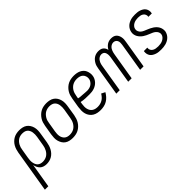

<svg xmlns="http://www.w3.org/2000/svg" viewBox="46 -1341 2369 2369"><g transform="rotate(-45 1230.5 -156.5)"><path d="M-33 215 59 -340Q63 -364 70.5 -388Q78 -412 90.5 -434Q103 -456 122 -475Q141 -494 163.5 -506Q186 -518 211 -523Q236 -528 260 -528Q288 -528 315 -522Q342 -516 363 -501Q384 -486 398 -463.5Q412 -441 418.5 -415Q425 -389 424 -361Q423 -333 418 -305L398 -180Q394 -156 387 -133Q380 -110 368.5 -88.5Q357 -67 340 -48Q323 -29 301 -16Q279 -3 255 2.5Q231 8 208 8Q183 8 160 1Q137 -6 120.5 -21.5Q104 -37 94 -58.5Q84 -80 80 -103L27 215ZM194 -46Q212 -46 230.5 -50.5Q249 -55 265 -64.5Q281 -74 294 -88.5Q307 -103 316 -119.5Q325 -136 330.5 -153.5Q336 -171 339 -189L360 -314Q363 -333 363.5 -352.5Q364 -372 361 -390Q358 -408 350 -424.5Q342 -441 328.5 -452.5Q315 -464 297 -468.5Q279 -473 259 -473Q242 -473 224 -469Q206 -465 190 -455Q174 -445 161.5 -431Q149 -417 140 -400.5Q131 -384 125.5 -366.5Q120 -349 118 -331L98 -212Q95 -193 93.5 -173.5Q92 -154 95 -135.5Q98 -117 105 -99.5Q112 -82 125 -69.5Q138 -57 156.5 -51.5Q175 -46 194 -46Z M664 8Q636 8 609 2Q582 -4 560.5 -19Q539 -34 525.5 -56.5Q512 -79 505 -105Q498 -131 499.5 -159Q501 -187 505 -215L526 -340Q530 -365 537.5 -389Q545 -413 559.5 -435.5Q574 -458 593.5 -476.5Q613 -495 636.5 -507Q660 -519 685 -523.5Q710 -528 734 -528Q762 -528 789 -522Q816 -516 837.5 -501Q859 -486 873 -463.5Q887 -441 893.5 -415Q900 -389 899 -361Q898 -333 893 -305L873 -180Q868 -155 860.5 -131Q853 -107 839 -84.5Q825 -62 805.5 -43.5Q786 -25 762.5 -13Q739 -1 713.5 3.5Q688 8 664 8ZM665 -46Q683 -46 701.5 -50Q720 -54 737 -63.5Q754 -73 767.5 -87.5Q781 -102 790.5 -118.5Q800 -135 805.5 -153Q811 -171 814 -189L835 -314Q838 -333 838.5 -352.5Q839 -372 836 -390Q833 -408 825 -424.5Q817 -441 803.5 -452.5Q790 -464 771.5 -469Q753 -474 733 -474Q715 -474 697 -470Q679 -466 662 -456.5Q645 -447 631.5 -432.5Q618 -418 608 -401.5Q598 -385 592.5 -367Q587 -349 585 -331L564 -206Q561 -187 560 -167.5Q559 -148 562 -130Q565 -112 573.5 -95.5Q582 -79 595.5 -67.5Q609 -56 627 -51Q645 -46 665 -46Z M1152 8Q1123 8 1095.5 2.5Q1068 -3 1045 -17Q1022 -31 1006 -53Q990 -75 982.5 -101.5Q975 -128 975.5 -157Q976 -186 980 -215L1001 -340Q1005 -365 1012.5 -389.5Q1020 -414 1034.5 -436.5Q1049 -459 1069 -477.5Q1089 -496 1112.5 -507.5Q1136 -519 1161.5 -523.5Q1187 -528 1211 -528Q1235 -528 1259 -524Q1283 -520 1303.5 -510.5Q1324 -501 1340.5 -485.5Q1357 -470 1366 -449.5Q1375 -429 1378.5 -405.5Q1382 -382 1378 -358Q1375 -338 1365.5 -319Q1356 -300 1341.5 -284Q1327 -268 1308.5 -256.5Q1290 -245 1270.5 -238.5Q1251 -232 1230.5 -229.5Q1210 -227 1190 -227Q1153 -227 1116 -228.5Q1079 -230 1044 -238L1039 -206Q1036 -186 1035.5 -166Q1035 -146 1039.5 -127Q1044 -108 1053.5 -92.5Q1063 -77 1078.5 -66Q1094 -55 1113 -50.5Q1132 -46 1152 -46Q1173 -46 1194.5 -51Q1216 -56 1235.5 -67.5Q1255 -79 1270 -96Q1285 -113 1297 -133L1346 -108Q1331 -82 1310.5 -59Q1290 -36 1264.5 -20.5Q1239 -5 1209.5 1.5Q1180 8 1152 8ZM1200 -279Q1219 -279 1239 -284Q1259 -289 1275.5 -300.5Q1292 -312 1304 -329.5Q1316 -347 1319 -366Q1323 -389 1316 -411Q1309 -433 1293.5 -447.5Q1278 -462 1256.5 -468Q1235 -474 1211 -474Q1193 -474 1174.5 -470Q1156 -466 1139 -457Q1122 -448 1107.5 -433.5Q1093 -419 1083.5 -402.5Q1074 -386 1068.5 -368Q1063 -350 1060 -331L1053 -293Q1070 -288 1088.5 -286.5Q1107 -285 1126 -284Q1145 -283 1163 -281Q1181 -279 1200 -279Z M1428 0 1490 -376Q1493 -395 1498 -413.5Q1503 -432 1513 -449.5Q1523 -467 1536.5 -482.5Q1550 -498 1567.5 -508.5Q1585 -519 1604 -523.5Q1623 -528 1642 -528Q1660 -528 1677.5 -523.5Q1695 -519 1708 -508.5Q1721 -498 1729.5 -482.5Q1738 -467 1741 -450Q1750 -467 1763 -482Q1776 -497 1792.5 -508Q1809 -519 1827.5 -523.5Q1846 -528 1864 -528Q1884 -528 1902 -523Q1920 -518 1933.5 -506Q1947 -494 1955 -477.5Q1963 -461 1966.5 -442.5Q1970 -424 1969 -405Q1968 -386 1964 -366L1904 0H1844L1906 -376Q1909 -393 1908.5 -410.5Q1908 -428 1901 -442.5Q1894 -457 1880 -465.5Q1866 -474 1849 -474Q1836 -474 1823 -469Q1810 -464 1799 -454.5Q1788 -445 1780.5 -433Q1773 -421 1768 -408Q1763 -395 1760 -382Q1757 -369 1755 -356L1696 0H1636L1696 -366Q1698 -378 1698.5 -390.5Q1699 -403 1698 -414.5Q1697 -426 1693 -437Q1689 -448 1682 -456.5Q1675 -465 1663.5 -469.5Q1652 -474 1640 -474Q1628 -474 1615.5 -469.5Q1603 -465 1592.5 -456.5Q1582 -448 1574.5 -437Q1567 -426 1561.5 -414.5Q1556 -403 1553 -390.5Q1550 -378 1548 -366L1488 0Z M2207 8Q2185 8 2164 6Q2143 4 2123.5 -2.5Q2104 -9 2086.5 -19.5Q2069 -30 2057 -46Q2045 -62 2040.5 -82.5Q2036 -103 2039 -125Q2040 -127 2040 -128.5Q2040 -130 2041 -131H2100V-128Q2096 -107 2105.5 -89.5Q2115 -72 2131 -62.5Q2147 -53 2166.5 -49.5Q2186 -46 2207 -46Q2226 -46 2246.5 -49Q2267 -52 2286 -61Q2305 -70 2320.5 -86.5Q2336 -103 2339 -123Q2343 -144 2333.5 -163Q2324 -182 2308.5 -194.5Q2293 -207 2274.5 -215Q2256 -223 2236.5 -231Q2217 -239 2199 -247.5Q2181 -256 2164.5 -267.5Q2148 -279 2134 -293.5Q2120 -308 2110 -325.5Q2100 -343 2096 -364Q2092 -385 2096 -406Q2099 -425 2108.5 -443.5Q2118 -462 2132.5 -477Q2147 -492 2165 -502Q2183 -512 2202 -518Q2221 -524 2240.5 -526Q2260 -528 2279 -528Q2300 -528 2320.5 -526Q2341 -524 2360 -517.5Q2379 -511 2396 -500.5Q2413 -490 2424 -474Q2435 -458 2439 -438Q2443 -418 2439 -397Q2439 -395 2439 -393.5Q2439 -392 2437 -390H2378L2379 -394Q2382 -413 2374 -430Q2366 -447 2351 -457Q2336 -467 2317.5 -470.5Q2299 -474 2279 -474Q2260 -474 2241 -470.5Q2222 -467 2204 -458Q2186 -449 2172.5 -433Q2159 -417 2156 -398Q2152 -376 2161 -357Q2170 -338 2185.5 -325.5Q2201 -313 2220 -305Q2239 -297 2257.5 -289.5Q2276 -282 2294.5 -273Q2313 -264 2330 -252.5Q2347 -241 2361 -226.5Q2375 -212 2384.5 -194.5Q2394 -177 2398 -156.5Q2402 -136 2399 -114Q2395 -94 2385 -75.5Q2375 -57 2359.5 -42Q2344 -27 2325 -17Q2306 -7 2286.5 -1.5Q2267 4 2246.5 6Q2226 8 2207 8Z"/></g></svg>

Font: Iosevka QP Light
Style: Italic
Weight: 300
Italic angle: -9°
Designer: Belleve Invis
Foundry: Belleve Invis
Version: Version 20.0.0; ttfautohint (v1.8.4)